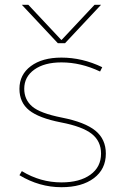

<svg xmlns="http://www.w3.org/2000/svg" viewBox="-20 -770 522 800"><path d="M71 -750H98L235 -604H237L374 -750H401L251 -590H221ZM406 -490 397 -472Q317 -510 236 -510Q165 -510 123 -480Q81 -450 81 -400Q81 -355 114 -326.5Q147 -298 238 -280Q334 -261 377.5 -225.5Q421 -190 421 -130Q421 -65 371 -27.5Q321 10 236 10Q144 10 61 -40L71 -57Q148 -10 236 -10Q312 -10 356.5 -42Q401 -74 401 -130Q401 -182 362 -212.5Q323 -243 234 -260Q142 -278 101.5 -310.5Q61 -343 61 -400Q61 -459 108.5 -494.5Q156 -530 236 -530Q323 -530 406 -490Z"/></svg>

Font: M PLUS 1p Thin
Style: Regular
Weight: 250
Version: Version 1.062